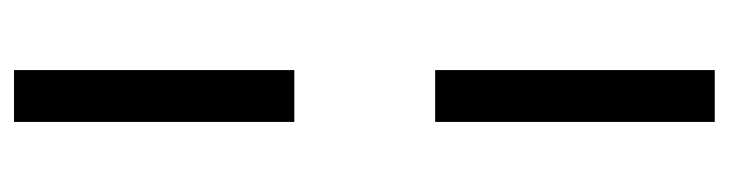

<svg xmlns="http://www.w3.org/2000/svg" viewBox="-403 -427 1040 274"><g transform="rotate(90 117.0 -290.0)"><path d="M154 -391H80V-790H154ZM80 -190H154V210H80Z"/></g></svg>

Font: Georama SemiExpanded
Style: Regular
Weight: 400
Width: 6
Designer: Jean-Baptiste Levee
Foundry: Production Type
Version: Version 1.001